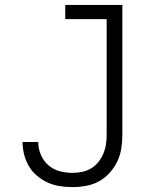

<svg xmlns="http://www.w3.org/2000/svg" viewBox="-20 -755 640 783"><path d="M275 8Q249 8 223.5 4Q198 0 174.5 -10.5Q151 -21 131 -38Q111 -55 98 -77Q85 -99 78.5 -124.5Q72 -150 72 -175V-176H136Q136 -149 146.5 -124Q157 -99 177 -81.5Q197 -64 223 -57Q249 -50 275 -50Q295 -50 314.5 -54Q334 -58 351 -68Q368 -78 380.5 -93.5Q393 -109 401 -127.5Q409 -146 412 -165.5Q415 -185 415 -205V-677H246V-735H479V-205Q479 -177 474.5 -149Q470 -121 458 -96Q446 -71 427 -50Q408 -29 383.5 -15.5Q359 -2 331 3Q303 8 275 8Z"/></svg>

Font: Iosevka Etoile Light
Style: Regular
Weight: 300
Designer: Belleve Invis
Foundry: Belleve Invis
Version: Version 25.0.1; ttfautohint (v1.8.4)